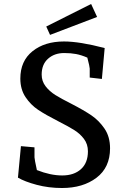

<svg xmlns="http://www.w3.org/2000/svg" viewBox="-20 -928 639 963"><path d="M70 -37 85 -195 153 -189V-139Q153 -130 165 -75Q233 -48 292 -48Q351 -48 386 -79.5Q421 -111 421 -169Q421 -205 401 -231.5Q381 -258 351 -276.5Q321 -295 270 -321Q209 -352 171.5 -377Q134 -402 108 -441Q82 -480 82 -534Q82 -622 143 -671Q204 -720 301 -720Q379 -720 505 -687L491 -532L430 -539V-584Q430 -593 418 -639Q388 -652 361.5 -657Q335 -662 302 -662Q253 -662 221 -633.5Q189 -605 189 -554Q189 -521 208.5 -495.5Q228 -470 257.5 -451.5Q287 -433 337 -408Q401 -375 439 -349Q477 -323 504.5 -282.5Q532 -242 532 -184Q532 -88 464 -36.5Q396 15 291 15Q224 15 164 -1Q104 -17 70 -37ZM212 -795 437 -908 467 -843 231 -753Z"/></svg>

Font: Andada Pro Medium
Style: Regular
Weight: 500
Designer: Carolina Giovagnoli
Foundry: Huerta Tipografica
Version: Version 3.005; ttfautohint (v1.8.4)